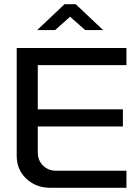

<svg xmlns="http://www.w3.org/2000/svg" viewBox="-20 -900 671 920"><path d="M60.1 -669.9H585.9V-587.9H161.1V-376H568.8V-293.9H161.1V-168.9Q161.1 -131.8 186 -106.9Q210.9 -82 248 -82H585.9V0H223.1Q152.3 0 106.2 -43.5Q60.1 -86.9 60.1 -152.8ZM158.2 -755.9 289.1 -879.9H342.8L474.1 -755.9H388.2L315.9 -819.8L244.1 -755.9Z"/></svg>

Font: LT Wave
Style: Regular
Weight: 400
Designer: Daniel Lyons
Version: Version 2.5 (Glyphs App)